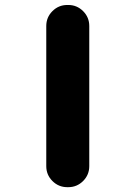

<svg xmlns="http://www.w3.org/2000/svg" viewBox="-20 -776 540 776"><path d="M252 -19.5Q216.8 -19.5 191.9 -44.4Q167 -69.3 167 -104.5V-670.9Q167 -706.1 191.9 -731Q216.8 -755.9 252 -755.9H255.9Q291 -755.9 315.9 -731Q340.8 -706.1 340.8 -670.9V-104.5Q340.8 -69.3 315.9 -44.4Q291 -19.5 255.9 -19.5Z"/></svg>

Font: Rounded-X Mgen+ 1mn bold
Style: Bold
Weight: 700
Designer: [Source Han Sans]
Ryoko NISHIZUKA  (kana & ideographs); Paul D. Hunt (Latin, Greek & Cyrillic); Wenlong ZHANG  (bopomofo
Version: Version 1.059.20150602